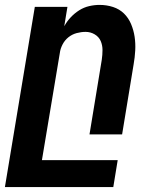

<svg xmlns="http://www.w3.org/2000/svg" viewBox="-33 -548 653 783"><path d="M-13 215 109 -520H242L229 -441Q240 -461 255.5 -477.5Q271 -494 290 -506Q309 -518 330.5 -523Q352 -528 373 -528Q402 -528 428 -519.5Q454 -511 472.5 -493Q491 -475 501.5 -450Q512 -425 516 -398Q520 -371 518.5 -342.5Q517 -314 512 -286L465 0H332L382 -304Q385 -324 385 -344Q385 -364 377.5 -381Q370 -398 353 -408Q336 -418 316 -418Q298 -418 279.5 -413Q261 -408 246 -396Q231 -384 222 -366.5Q213 -349 211 -332L138 105H447L429 215Z"/></svg>

Font: Iosevka XBd Ex Obl
Style: Regular
Weight: 800
Width: 7
Italic angle: -9°
Monospace: yes
Designer: Belleve Invis
Foundry: Belleve Invis
Version: Version 32.5.0; ttfautohint (v1.8.4)